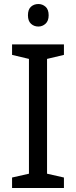

<svg xmlns="http://www.w3.org/2000/svg" viewBox="-20 -935 379 955"><path d="M298 0H40V-52L124 -71V-642L40 -662V-714H298V-662L214 -642V-71L298 -52ZM171 -915Q191 -915 206.5 -901.5Q222 -888 222 -859Q222 -831 206.5 -817Q191 -803 171 -803Q149 -803 134 -817Q119 -831 119 -859Q119 -888 134 -901.5Q149 -915 171 -915Z"/></svg>

Font: Noto Sans Ambassadori
Style: Regular
Weight: 400
Designer: Monotype Design Team
Foundry: Monotype Imaging Inc.
Version: Version 2.013